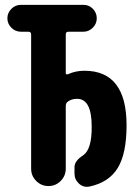

<svg xmlns="http://www.w3.org/2000/svg" viewBox="-20 -750 540 774"><path d="M320.3 -464.8Q490.2 -464.8 490.2 -245.1Q490.2 -130.9 454.6 -72.8Q418.9 -14.6 340.8 2Q316.4 6.8 298.3 -9.8Q280.3 -26.4 280.3 -50.8V-76.2Q280.3 -101.6 315.4 -124Q350.6 -148.4 349.6 -240.2Q349.6 -352.5 290 -351.6Q267.6 -351.6 252.9 -339.8Q245.1 -335 245.1 -321.3V-70.3Q245.1 -41 224.6 -20.5Q204.1 0 175.3 0Q146.5 0 126 -20.5Q105.5 -41 105.5 -70.3V-611.3Q105.5 -622.1 93.8 -622.1H64.5Q42 -622.1 25.9 -638.2Q9.8 -654.3 9.8 -676.3Q9.8 -698.2 25.9 -714.4Q42 -730.5 64.5 -730.5H316.4Q338.9 -730.5 354.5 -714.4Q370.1 -698.2 370.1 -676.3Q370.1 -654.3 354 -638.2Q337.9 -622.1 316.4 -622.1H255.9Q245.1 -622.1 245.1 -611.3V-456.1Q245.1 -447.3 254.9 -451.2Q285.2 -464.8 320.3 -464.8Z"/></svg>

Font: Rounded-X Mgen+ 1mn bold
Style: Bold
Weight: 700
Designer: [Source Han Sans]
Ryoko NISHIZUKA  (kana & ideographs); Paul D. Hunt (Latin, Greek & Cyrillic); Wenlong ZHANG  (bopomofo
Version: Version 1.059.20150602